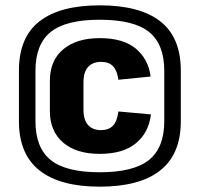

<svg xmlns="http://www.w3.org/2000/svg" viewBox="-20 -890 749 720"><path d="M354 -313Q266 -313 216.5 -355.5Q167 -398 167 -474V-587Q167 -663 217 -705Q267 -747 354 -747Q442 -747 489 -708Q536 -669 545 -603L424 -591Q419 -626 403.5 -642Q388 -658 359 -658Q328 -658 310.5 -639Q293 -620 293 -582V-479Q293 -440 310.5 -421Q328 -402 358 -402Q387 -402 403 -418Q419 -434 424 -472L546 -461Q538 -393 490 -353Q442 -313 354 -313ZM354 -190Q205 -190 128 -251Q51 -312 51 -435V-625Q51 -750 128 -810Q205 -870 354 -870Q504 -870 581 -810Q658 -750 658 -625V-435Q658 -312 581 -251Q504 -190 354 -190ZM354 -244Q481 -244 538.5 -290Q596 -336 596 -435V-625Q596 -724 539 -770Q482 -816 354 -816Q227 -816 170 -770Q113 -724 113 -625V-435Q113 -336 170 -290Q227 -244 354 -244Z"/></svg>

Font: Pathway Extreme SemiCondensed Black
Style: Regular
Weight: 900
Width: 4
Version: Version 1.001;gftools[0.9.26]